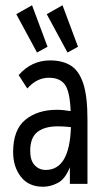

<svg xmlns="http://www.w3.org/2000/svg" viewBox="-20 -700 390 731"><path d="M144 11Q89 11 59.5 -27Q30 -65 30 -121Q30 -206 76.5 -244Q123 -282 197 -282Q219 -282 249 -277Q246 -352 227 -378Q208 -404 166 -404Q120 -404 84 -363L51 -414Q100 -470 171 -470Q217 -470 248.5 -451Q280 -432 296.5 -383.5Q313 -335 313 -246V0H246V-63Q228 -18 200 -3.5Q172 11 144 11ZM95 -126Q95 -89 112 -71Q129 -53 154 -53Q245 -53 250 -216Q223 -219 200 -219Q150 -219 122.5 -197.5Q95 -176 95 -126ZM121 -500 42 -646 102 -680 161 -522ZM237 -500 158 -646 218 -680 277 -522Z"/></svg>

Font: Inconsolata ExtraCondensed Medium
Style: Regular
Weight: 500
Width: 2
Monospace: yes
Designer: Raph Levien, Cyreal, Brenton Simpson
Foundry: Raph Levien, Cyreal, Google
Version: Version 3.001; ttfautohint (v1.8.2.53-6de2)